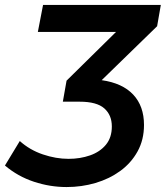

<svg xmlns="http://www.w3.org/2000/svg" viewBox="-112 -554 676 776"><path d="M157 202Q90 202 25 180.5Q-40 159 -92 115L-32 16Q8 52 61 70Q114 88 165 88Q212 88 252 74Q292 60 316 31Q340 2 340 -43Q340 -89 309.5 -116Q279 -143 210 -143H142L157 -228L357 -425H41L62 -534H538L523 -448L299 -230Q383 -218 426.5 -171.5Q470 -125 470 -49Q470 11 444 58Q418 105 374 137Q330 169 274 185.5Q218 202 157 202Z"/></svg>

Font: Montserrat SemiBold
Style: Italic
Weight: 600
Italic angle: -11.3°
Designer: Julieta Ulanovsky
Foundry: Julieta Ulanovsky
Version: Version 9.000; ttfautohint (v1.8.4.7-5d5b)